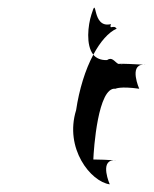

<svg xmlns="http://www.w3.org/2000/svg" viewBox="-20 -620 403 502"><path d="M219 -582C236 -638 218 -544 270 -557C265 -540 277 -557 285 -545C264 -536 242 -511 224 -477C204 -502 210 -554 219 -582ZM179 -332C148 -232 217 -145 267 -138C267 -138 240 -199 277 -201C264 -202 239 -203 224 -203C225 -229 236 -394 282 -388C282 -388 294 -395 344 -388C344 -388 317 -449 354 -451C336 -452 298 -454 289 -453C279 -459 273 -472 260 -463C244 -462 231 -468 224 -477C203 -438 187 -386 179 -332ZM295 -451C297 -451 299 -450 301 -450C299 -450 297 -450 295 -451ZM286 -200C286 -200 282 -201 277 -201C280 -201 283 -201 286 -200ZM363 -450C363 -450 359 -451 354 -451C357 -451 360 -451 363 -450Z"/></svg>

Font: bitstorm
Style: extobl
Weight: 400
Version: Version 0.2